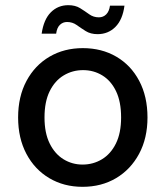

<svg xmlns="http://www.w3.org/2000/svg" viewBox="-20 -710 640 742"><path d="M299 12Q227 12 170.5 -21.5Q114 -55 82 -115.5Q50 -176 50 -256Q50 -337 82.5 -397.5Q115 -458 171.5 -491Q228 -524 300 -524Q373 -524 429.5 -491Q486 -458 518 -397.5Q550 -337 550 -256Q550 -176 517.5 -115.5Q485 -55 428.5 -21.5Q372 12 299 12ZM299 -74Q340 -74 374 -94.5Q408 -115 428 -155.5Q448 -196 448 -256Q448 -317 428.5 -357.5Q409 -398 375.5 -418.5Q342 -439 301 -439Q260 -439 226 -418.5Q192 -398 172 -357.5Q152 -317 152 -256Q152 -196 172 -155.5Q192 -115 225.5 -94.5Q259 -74 299 -74ZM357 -578Q330 -578 311 -590Q292 -602 276 -613.5Q260 -625 239 -625Q223 -625 211.5 -614Q200 -603 197 -580H141Q149 -635 176.5 -662.5Q204 -690 244 -690Q271 -690 289.5 -678.5Q308 -667 324.5 -655Q341 -643 362 -643Q379 -643 390.5 -654.5Q402 -666 405 -688H461Q454 -634 426 -606Q398 -578 357 -578Z"/></svg>

Font: DM Sans 12pt Medium
Style: Regular
Weight: 500
Version: Version 4.004;gftools[0.9.30]